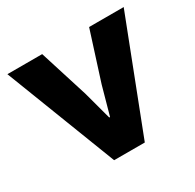

<svg xmlns="http://www.w3.org/2000/svg" viewBox="-121 -657 802 789"><g transform="rotate(-30 280.0 -262.5)"><path d="M3.9 -525.4H168.9L241.2 -295.9L277.3 -162.1H281.2L318.4 -295.9L391.6 -525.4H555.7L352.5 0H207Z"/></g></svg>

Font: Reddit Sans Chocolate ExtraBold
Style: Regular
Weight: 800
Designer: Stephen Hutchings
Foundry: Reddit
Version: Version 1.011